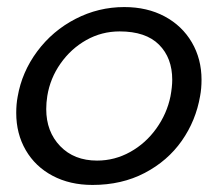

<svg xmlns="http://www.w3.org/2000/svg" viewBox="-20 -514 626 544"><path d="M547 -242Q551 -263 551 -288Q551 -347 523.5 -394Q496 -441 446.5 -467.5Q397 -494 332 -494Q259 -494 194 -460.5Q129 -427 85.5 -368.5Q42 -310 30 -240Q26 -219 26 -194Q26 -135 53 -88.5Q80 -42 129 -16Q178 10 242 10Q325 10 390 -24Q455 -58 495 -115Q535 -172 547 -242ZM468 -288Q468 -268 463 -241Q453 -192 423 -150Q393 -108 349 -83.5Q305 -59 255 -59Q190 -59 150.5 -100Q111 -141 111 -205Q111 -223 114 -242Q122 -292 151.5 -334Q181 -376 224.5 -400.5Q268 -425 319 -425Q393 -425 430.5 -387.5Q468 -350 468 -288Z"/></svg>

Font: Geom Light
Style: Italic
Weight: 300
Italic angle: -10°
Version: Version 1.102